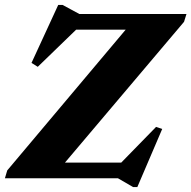

<svg xmlns="http://www.w3.org/2000/svg" viewBox="-32 -727 780 783"><path d="M728.5 -670 718.5 -638 233 -64H462.5L604.5 -209.5L629.5 -201L528 36H511L449 0H-12L-2.5 -32L480.5 -606H278.5L122 -454.5L96.5 -470.5L205.5 -707H223L291.5 -670Z"/></svg>

Font: Newsreader Text ExtraBold
Style: Italic
Weight: 800
Italic angle: -17°
Designer: Hugues Gentile
Foundry: Production Type
Version: Version 1.001